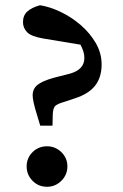

<svg xmlns="http://www.w3.org/2000/svg" viewBox="-20 -701 471 735"><path d="M160 14Q127 14 104.5 -9Q82 -32 82 -64Q82 -96 104.5 -118.5Q127 -141 160 -141Q192 -141 215 -118.5Q238 -96 238 -64Q238 -32 215 -9Q192 14 160 14ZM369 -454Q369 -405 344 -373Q319 -341 265 -324L226 -311Q198 -303 190.5 -294.5Q183 -286 182 -263L181 -220H134L122 -260Q105 -314 105 -336Q105 -361 123.5 -376Q142 -391 185 -403L251 -420Q303 -436 303 -479Q303 -492 299 -504.5Q295 -517 288 -530L149 -553Q100 -561 84 -577.5Q68 -594 68 -616Q68 -642 84.5 -657Q101 -672 133 -681Q171 -675 212 -655.5Q253 -636 288.5 -605.5Q324 -575 346.5 -536.5Q369 -498 369 -454Z"/></svg>

Font: Source Serif 4 Semibold
Style: Regular
Weight: 600
Designer: Frank Grießhammer
Foundry: Adobe
Version: Version 4.005;hotconv 1.1.0;makeotfexe 2.6.0